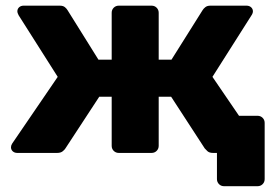

<svg xmlns="http://www.w3.org/2000/svg" viewBox="-20 -540 967 678"><path d="M771.2 117.5Q760.6 117.5 753.4 110.3Q746.1 103 746.1 92.4V0H737L678.2 -131.1H889.5Q900.1 -131.1 907.4 -123.9Q914.6 -116.6 914.6 -106V92.4Q914.6 103 907.4 110.3Q900.1 117.5 889.5 117.5ZM40.9 0Q31.3 0 25 -5.7Q18.8 -11.4 18.8 -20.2Q18.8 -26.5 23.1 -33.2L183.8 -268.6L45.9 -485.9Q44.5 -488.6 42.9 -492.6Q41.3 -496.5 41.3 -499.8Q41.3 -508.6 47.5 -514.3Q53.8 -520 63.4 -520H190.9Q203 -520 209.3 -514.6Q215.6 -509.3 218.7 -503.8L327.6 -329.4H374.4V-494.9Q374.4 -505.5 381.6 -512.8Q388.9 -520 399.5 -520H515.2Q525.9 -520 533.1 -512.8Q540.4 -505.5 540.4 -494.9V-329.4H585.6L695.2 -503.8Q698.4 -509.3 705 -514.6Q711.6 -520 723.1 -520H850.6Q860.2 -520 866.7 -514.3Q873.1 -508.6 873.1 -499.8Q873.1 -496.5 871.6 -492.6Q870.1 -488.6 868.1 -485.9L730.2 -268.6L890.9 -33.2Q895.2 -27.2 895.2 -20.2Q895.2 -11.4 889 -5.7Q882.7 0 873.1 0H732.1Q719.4 0 712.7 -6Q706.1 -12 703 -15.9L584.4 -198.3H540.4V-25.1Q540.4 -14.5 533.1 -7.2Q525.9 0 515.2 0H399.5Q388.9 0 381.6 -7.2Q374.4 -14.5 374.4 -25.1V-198.3H330.4L211 -15.9Q208.9 -12 201.7 -6Q194.6 0 181.9 0Z"/></svg>

Font: Rubik Light
Style: Regular
Weight: 300
Designer: Hubert and Fischer
Foundry: Hubert and Fischer
Version: Version 2.300;gftools[0.9.30]